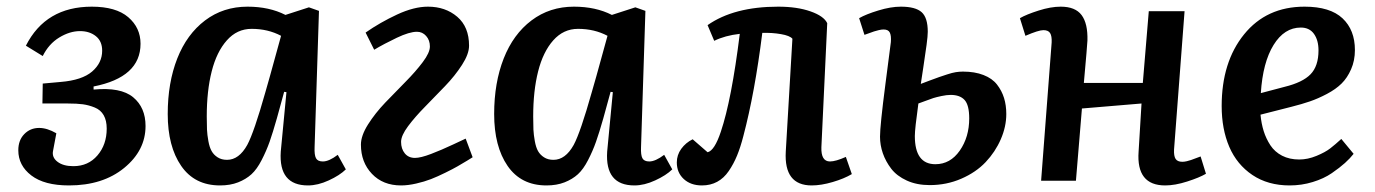

<svg xmlns="http://www.w3.org/2000/svg" viewBox="-20 -545 4146 579"><path d="M149.9 -143.1Q122.1 -159.2 98.1 -159.2Q71.3 -159.2 53.2 -140.6Q35.2 -122.1 35.2 -91.8Q35.2 -45.9 74.5 -15.9Q113.8 14.2 188 14.2Q290 14.2 354.5 -38.6Q418.9 -91.3 418.9 -165Q418.9 -220.7 381.6 -251.7Q344.2 -282.7 262.2 -274.9V-284.2Q403.8 -312 403.8 -413.1Q403.8 -461.4 366.7 -493.2Q329.6 -524.9 256.8 -524.9Q117.7 -524.9 58.1 -407.2L108.9 -376Q127 -412.6 158.7 -431.9Q190.4 -451.2 221.2 -451.2Q250 -451.2 269 -436Q288.1 -420.9 288.1 -392.1Q288.1 -355.5 257.8 -329.3Q227.5 -303.2 163.1 -297.9L108.9 -293L107.9 -232.9H185.1Q211.9 -232.9 230 -230.5Q248 -228 265.9 -220.7Q283.7 -213.4 292.7 -197.5Q301.8 -181.6 301.8 -157.2Q301.8 -108.9 273.9 -76.4Q246.1 -43.9 201.2 -43.9Q170.4 -43.9 153.1 -57.4Q135.7 -70.8 140.1 -90.8Z M928.7 -101.1Q927.7 -77.6 932.9 -67.9Q938 -58.1 953.6 -58.1Q972.2 -58.1 998.5 -78.1L1022.9 -34.2Q1004.4 -16.1 971.4 -1Q938.5 14.2 908.7 14.2Q819.8 14.2 826.7 -87.9L843.8 -267.1L836.9 -268.1L814.9 -188Q802.7 -145 793 -117.4Q783.2 -89.8 769 -62.3Q754.9 -34.7 738.3 -19.5Q721.7 -4.4 698 4.9Q674.3 14.2 643.6 14.2Q566.9 14.2 526.4 -44.7Q485.8 -103.5 485.8 -201.2Q485.8 -295.4 514.6 -368.7Q543.5 -441.9 598.4 -483.4Q653.3 -524.9 726.6 -524.9Q792 -524.9 840.8 -500L911.6 -522.9L941.9 -512.2ZM664.6 -63Q700.7 -63 725.6 -107.9Q746.1 -146 780.3 -267.1Q783.2 -277.3 793.9 -314.9L827.6 -437Q788.1 -458 738.8 -458Q694.8 -458 664.1 -423.3Q633.3 -388.7 618.4 -329.8Q603.5 -271 603.5 -193.8Q603.5 -169.9 604.2 -154.1Q605 -138.2 608.4 -119.4Q611.8 -100.6 618.2 -89.4Q624.5 -78.1 636.2 -70.6Q647.9 -63 664.6 -63Z M1082.5 -446.8Q1126.5 -477.5 1177.5 -501.2Q1228.5 -524.9 1270.5 -524.9Q1323.2 -524.9 1358.9 -494.4Q1394.5 -463.9 1394.5 -407.2Q1394.5 -382.3 1373.3 -349.4Q1352.1 -316.4 1322 -285.2Q1292 -253.9 1262 -223.4Q1231.9 -192.9 1210.7 -164.6Q1189.5 -136.2 1189.5 -117.2Q1189.5 -96.2 1200.7 -82.5Q1211.9 -68.8 1231.4 -68.8Q1248.5 -68.8 1280 -80.8Q1311.5 -92.8 1346.7 -109.4Q1381.8 -126 1384.3 -127L1405.3 -70.8Q1404.8 -70.3 1388.7 -60.5Q1372.6 -50.8 1359.4 -43.2Q1346.2 -35.6 1323 -24.2Q1299.8 -12.7 1279.8 -4.9Q1259.8 2.9 1235.1 8.5Q1210.4 14.2 1189.5 14.2Q1134.8 14.2 1101.6 -20.8Q1068.4 -55.7 1068.4 -108.9Q1068.4 -135.7 1089.8 -169.7Q1111.3 -203.6 1141.8 -235.6Q1172.4 -267.6 1202.9 -298.3Q1233.4 -329.1 1254.9 -357.7Q1276.4 -386.2 1276.4 -404.8Q1276.4 -423.8 1265.1 -436.5Q1253.9 -449.2 1237.3 -449.2Q1214.8 -449.2 1176.8 -431.2Q1138.7 -413.1 1108.4 -395Z M1913.1 -101.1Q1912.1 -77.6 1917.2 -67.9Q1922.4 -58.1 1938 -58.1Q1956.5 -58.1 1982.9 -78.1L2007.3 -34.2Q1988.8 -16.1 1955.8 -1Q1922.9 14.2 1893.1 14.2Q1804.2 14.2 1811 -87.9L1828.1 -267.1L1821.3 -268.1L1799.3 -188Q1787.1 -145 1777.3 -117.4Q1767.6 -89.8 1753.4 -62.3Q1739.3 -34.7 1722.7 -19.5Q1706.1 -4.4 1682.4 4.9Q1658.7 14.2 1627.9 14.2Q1551.3 14.2 1510.7 -44.7Q1470.2 -103.5 1470.2 -201.2Q1470.2 -295.4 1499 -368.7Q1527.8 -441.9 1582.8 -483.4Q1637.7 -524.9 1710.9 -524.9Q1776.4 -524.9 1825.2 -500L1896 -522.9L1926.3 -512.2ZM1648.9 -63Q1685.1 -63 1710 -107.9Q1730.5 -146 1764.6 -267.1Q1767.6 -277.3 1778.3 -314.9L1812 -437Q1772.5 -458 1723.1 -458Q1679.2 -458 1648.4 -423.3Q1617.7 -388.7 1602.8 -329.8Q1587.9 -271 1587.9 -193.8Q1587.9 -169.9 1588.6 -154.1Q1589.4 -138.2 1592.8 -119.4Q1596.2 -100.6 1602.5 -89.4Q1608.9 -78.1 1620.6 -70.6Q1632.3 -63 1648.9 -63Z M2113.8 -469.2Q2193.4 -524.9 2326.7 -524.9Q2383.8 -524.9 2424.1 -510.7Q2464.4 -496.6 2474.6 -475.1L2457 -101.1Q2455.6 -58.1 2482.9 -58.1Q2500 -58.1 2530.8 -71.8L2548.8 -20Q2525.9 -6.3 2491.2 3.9Q2456.5 14.2 2427.7 14.2Q2343.8 14.2 2349.6 -87.9L2369.6 -428.2Q2361.8 -437.5 2335 -442.1Q2308.1 -446.8 2278.8 -445.8Q2256.3 -265.6 2221.7 -134.8Q2212.9 -100.6 2202.6 -75.7Q2192.4 -50.8 2177.7 -29.3Q2163.1 -7.8 2142.8 3.2Q2122.6 14.2 2096.7 14.2Q2063 14.2 2042 -5.1Q2021 -24.4 2021 -55.2Q2021 -77.6 2034.4 -96.2Q2047.9 -114.7 2068.8 -125L2113.8 -85.9Q2134.8 -90.8 2153.8 -147.9Q2186 -243.2 2210.9 -442.9Q2166.5 -438 2133.8 -421.9Z M2756.8 -292Q2762.2 -293.9 2783.2 -302Q2804.2 -310.1 2812.5 -312.7Q2820.8 -315.4 2836.2 -320.6Q2851.6 -325.7 2862.5 -327.4Q2873.5 -329.1 2883.8 -329.1Q2919.4 -329.1 2945.8 -318.8Q2972.2 -308.6 2986.6 -290Q3001 -271.5 3007.8 -249.5Q3014.6 -227.5 3014.6 -201.2Q3014.6 -163.1 2998 -125Q2981.4 -86.9 2952.4 -56.2Q2923.3 -25.4 2878.9 -6.1Q2834.5 13.2 2783.7 13.2Q2744.6 13.2 2714.6 -0.5Q2684.6 -14.2 2667.7 -36.1Q2650.9 -58.1 2642.3 -82.8Q2633.8 -107.4 2633.8 -132.8Q2633.8 -166 2650.1 -291.5Q2666.5 -417 2666.5 -418Q2668 -437.5 2663.3 -446.8Q2658.7 -456.1 2644.5 -456.1Q2638.2 -456.1 2629.9 -454.1Q2621.6 -452.1 2615.7 -450.2Q2609.9 -448.2 2600.1 -444.6Q2590.3 -440.9 2586.9 -439.9L2570.8 -490.2Q2591.3 -502 2628.7 -513.4Q2666 -524.9 2696.8 -524.9Q2740.7 -524.9 2759.3 -508.3Q2777.8 -491.7 2777.8 -449.2Q2777.8 -437 2774.2 -409.7Q2770.5 -382.3 2764.2 -340.8Q2757.8 -299.3 2756.8 -292ZM2749.5 -232.9Q2738.8 -156.2 2738.8 -134.8Q2738.8 -49.8 2800.8 -49.8Q2845.7 -49.8 2874.3 -90.8Q2902.8 -131.8 2902.8 -188Q2902.8 -228 2888.9 -243.4Q2875 -258.8 2846.7 -258.8Q2835 -258.8 2819.1 -255.4Q2803.2 -252 2794.7 -249.3Q2786.1 -246.6 2768.1 -239.7Q2750 -232.9 2749.5 -232.9Z M3422.4 -232.9 3242.7 -217.8 3224.6 0H3119.6L3151.4 -417Q3152.3 -436.5 3146.7 -445.3Q3141.1 -454.1 3126.5 -454.1Q3111.8 -454.1 3072.3 -437L3055.7 -490.2Q3075.2 -501.5 3112.1 -513.2Q3148.9 -524.9 3178.7 -524.9Q3222.7 -524.9 3241.7 -499.5Q3260.7 -474.1 3259.3 -422.9Q3258.8 -409.2 3248.5 -294.9H3426.3L3444.3 -511.2H3552.2L3520.5 -94.2Q3519.5 -74.7 3525.1 -65.9Q3530.8 -57.1 3545.4 -57.1Q3551.3 -57.1 3558.8 -58.8Q3566.4 -60.5 3571.8 -62.5Q3577.1 -64.5 3586.9 -68.1Q3596.7 -71.8 3600.6 -73.2L3616.7 -21Q3596.7 -9.3 3560.1 2.4Q3523.4 14.2 3493.7 14.2Q3406.2 14.2 3413.6 -87.9Z M3914.1 -524.9Q3991.2 -524.9 4028.6 -489.7Q4065.9 -454.6 4065.9 -394Q4065.9 -362.3 4054.4 -336.2Q4043 -310.1 4025.6 -293Q4008.3 -275.9 3981.4 -261.7Q3954.6 -247.6 3930.4 -239.3Q3906.2 -231 3875 -223.1L3781.2 -199.2Q3783.7 -172.4 3790.8 -149.7Q3797.9 -127 3811 -106.9Q3824.2 -86.9 3846.4 -75.4Q3868.7 -64 3897.9 -64Q3923.8 -64 3950.2 -75Q3976.6 -85.9 3991.7 -97.7Q4006.8 -109.4 4024.9 -126L4062 -81.1Q4051.3 -67.4 4035.9 -53.5Q4020.5 -39.6 3996.3 -22.9Q3972.2 -6.3 3938.7 3.9Q3905.3 14.2 3869.1 14.2Q3803.7 14.2 3756.8 -17.3Q3710 -48.8 3687 -102.3Q3664.1 -155.8 3664.1 -225.1Q3664.1 -357.9 3731.7 -441.4Q3799.3 -524.9 3914.1 -524.9ZM3956.1 -393.1Q3956.1 -423.8 3942.4 -442.9Q3928.7 -461.9 3902.8 -461.9Q3853 -461.9 3820.6 -409.4Q3788.1 -356.9 3782.2 -264.2L3854 -283.2Q3908.2 -296.4 3932.1 -321Q3956.1 -345.7 3956.1 -393.1Z"/></svg>

Font: Literata Book SemiBold
Style: Italic
Weight: 600
Italic angle: -3°
Designer: Latin by Veronika Burian and Jose Scaglione. Greek by Irene Vlachou. Cyrillic by Vera Evstafieva
Foundry: TypeTogether
Version: Version 1.003;PS 001.003;hotconv 1.0.88;makeotf.lib2.5.64775